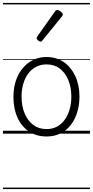

<svg xmlns="http://www.w3.org/2000/svg" viewBox="-20 -905 629 1300"><path d="M295 19Q227 19 176.5 -14.5Q126 -48 98.5 -108.5Q71 -169 71 -250Q71 -310 87.5 -359Q104 -408 134.5 -444Q165 -480 205.5 -499.5Q246 -519 295 -519Q361 -519 411 -485Q461 -451 489.5 -390.5Q518 -330 518 -251Q518 -203 507.5 -161.5Q497 -120 478 -87Q459 -54 432 -30Q405 -6 370.5 6.5Q336 19 295 19ZM295 -31Q334 -31 364.5 -47Q395 -63 417 -92.5Q439 -122 451 -162.5Q463 -203 463 -251Q463 -315 442 -364.5Q421 -414 384 -441.5Q347 -469 295 -469Q257 -469 225.5 -453Q194 -437 172 -408Q150 -379 138 -339Q126 -299 126 -250Q126 -186 147 -136.5Q168 -87 205.5 -59Q243 -31 295 -31ZM255 -623Q248 -623 238 -631Q228 -639 228 -647Q228 -649 229.5 -651.5Q231 -654 233 -659L352 -827Q355 -832 359 -834.5Q363 -837 369 -837Q375 -837 383.5 -832Q392 -827 398.5 -820.5Q405 -814 405 -808Q405 -803 404 -800.5Q403 -798 398 -792L268 -632Q262 -623 255 -623ZM0 365H589V375H0ZM0 -20H589V0H0ZM0 -505H589V-500H0ZM0 -885H589V-875H0Z"/></svg>

Font: Playwrite AT Guides
Style: Regular
Weight: 400
Designer: Veronika Burian, José Scaglione
Foundry: TypeTogether
Version: Version 1.003